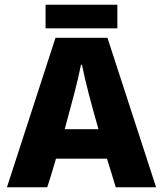

<svg xmlns="http://www.w3.org/2000/svg" viewBox="-20 -802 690 813"><path d="M640 -12V-9H470Q463 -33 453.5 -64Q444 -95 433 -130H217Q197 -60 180 -9H10V-11L215 -642H435ZM323 -528Q313 -477 294 -404Q275 -331 254 -255H397Q375 -331 356 -404Q337 -477 327 -528ZM477 -782V-682H173V-782Z"/></svg>

Font: Bakbak One
Style: Regular
Weight: 400
Designer: Saumya Kishore and Sanchit Sawaria
Foundry: A Good Feeling
Version: Version 1.003; ttfautohint (v1.8.3)